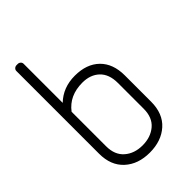

<svg xmlns="http://www.w3.org/2000/svg" viewBox="-220 -814 900 900"><g transform="rotate(-45 230.5 -364.0)"><path d="M69 -730H77Q85 -730 91 -724.5Q97 -719 97 -711V-452Q149 -502 227 -502Q305 -502 349.5 -458.5Q394 -415 394 -337V-163Q394 -84 346 -41Q298 2 221 2Q144 2 96.5 -41.5Q49 -85 49 -163V-711Q49 -719 55 -724.5Q61 -730 69 -730ZM229 -454Q143 -454 97 -393V-164Q97 -107 132 -76.5Q167 -46 221 -46Q275 -46 310.5 -76Q346 -106 346 -164V-335Q346 -393 314 -423.5Q282 -454 229 -454Z"/></g></svg>

Font: Text Me One
Style: Regular
Weight: 400
Designer: Julia Petretta
Foundry: Julia Petretta
Version: Version 1.003